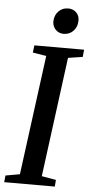

<svg xmlns="http://www.w3.org/2000/svg" viewBox="-67 -992 489 1027"><g transform="rotate(5 178.0 -478.0)"><path d="M-3.5 0 0 -36 76.5 -49.5 161.5 -692 88.5 -704 93.5 -743H360.5L356.5 -704L278.5 -692L194 -49.5L271 -36L268 0ZM243.5 -818Q226.5 -818 212.8 -826.2Q199 -834.5 191.2 -848.5Q183.5 -862.5 183.5 -880.5Q184.5 -913 205.2 -934.2Q226 -955.5 256.5 -955.5Q283.5 -955.5 300.5 -938.5Q317.5 -921.5 317 -896Q317 -862.5 296.2 -840.2Q275.5 -818 243.5 -818Z"/></g></svg>

Font: Merriweather 48pt Medium
Style: Italic
Weight: 500
Italic angle: -7.8°
Version: Version 2.101